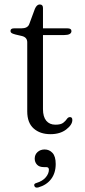

<svg xmlns="http://www.w3.org/2000/svg" viewBox="-20 -594 380 860"><path d="M79 -432.5 49 -439.5Q35.5 -443 31.2 -446.5Q27 -450 27 -455Q27 -467 42.5 -467H75.5Q104 -467 111 -486L136.5 -555Q145 -574 158 -574Q172.5 -574 172.5 -558.5V-467H282.5Q300 -467 300 -455Q300 -437 267 -437H172.5V-105Q172.5 -71 187.2 -53.2Q202 -35.5 228 -35.5Q252.5 -35.5 263.2 -44Q274 -52.5 279.5 -61Q285 -69.5 293.5 -69.5Q304 -69.5 304 -56.5Q304 -35 276.5 -14Q249 7 206 7Q159.5 7 130.8 -18.5Q102 -44 102 -95V-404.5Q102 -426.5 79 -432.5ZM176 154.5Q156 154.5 145.8 143.5Q135.5 132.5 135.5 116.5Q135.5 98.5 148.2 87Q161 75.5 180 75.5Q201 75.5 215.2 91Q229.5 106.5 229.5 140.5Q229.5 181 209 208Q188.5 235 151.5 245.5Q137.5 249 134 239Q130 229 143.5 225.5Q171 217 185 200.2Q199 183.5 199 166Q199 154.5 187 154.5Z"/></svg>

Font: Fraunces 9pt S000 Light
Style: Regular
Weight: 300
Version: Version 1.000; ttfautohint (v1.8.3)